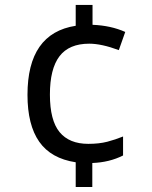

<svg xmlns="http://www.w3.org/2000/svg" viewBox="-20 -744 612 774"><path d="M476.1 -117.2Q420.9 -89.4 352.1 -86.9V9.8H285.2V-89.8Q185.5 -105 138.2 -172.6Q90.8 -240.2 90.8 -361.8Q90.8 -609.9 285.2 -640.1V-724.1H353V-644Q427.2 -641.1 484.9 -615.2L459 -542Q389.2 -567.9 339.8 -567.9Q258.3 -567.9 219.7 -517.1Q181.2 -466.3 181.2 -362.8Q181.2 -258.8 220.2 -211.4Q259.3 -164.1 335.9 -164.1Q379.4 -164.1 412.4 -172.6Q445.3 -181.2 476.1 -193.8Z"/></svg>

Font: NotoSans
Style: Regular
Weight: 400
Designer: Monotype Design team
Foundry: Monotype Imaging Inc.
Version: Version 1.04; ttfautohint (v1.4.1)